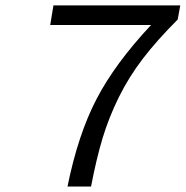

<svg xmlns="http://www.w3.org/2000/svg" viewBox="-20 -680 677 700"><path d="M226.1 0Q264.2 -188.5 331.8 -318.6Q399.4 -448.7 530.8 -588.9H163.1L174.8 -660.2H637.2L627.9 -608.9Q552.7 -533.7 501.2 -466.6Q449.7 -399.4 413.3 -325.7Q377 -252 354.2 -177Q331.5 -102.1 312 0Z"/></svg>

Font: Office Code Pro Italic
Style: Regular
Weight: 400
Italic angle: -9°
Designer: Nathan Rutzky & Paul D. Hunt
Foundry: Adobe Systems Incorporated
Version: Version 1.004;PS 001.004;hotconv 1.0.70;makeotf.lib2.5.58329